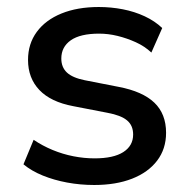

<svg xmlns="http://www.w3.org/2000/svg" viewBox="-20 -519 538 548"><path d="M249 9Q209 9 171.5 2Q134 -5 102 -18Q70 -31 47 -50L76 -120Q101 -103 130 -91Q159 -79 189.5 -73Q220 -67 250 -67Q304 -67 332 -85Q360 -103 360 -135Q360 -161 342.5 -175.5Q325 -190 287 -197L189 -216Q125 -228 92.5 -262Q60 -296 60 -348Q60 -394 85 -428Q110 -462 155.5 -480.5Q201 -499 262 -499Q297 -499 330.5 -492.5Q364 -486 393 -472.5Q422 -459 443 -439L412 -369Q393 -387 367.5 -398.5Q342 -410 315.5 -416.5Q289 -423 263 -423Q209 -423 182 -404Q155 -385 155 -352Q155 -327 171 -312Q187 -297 222 -290L319 -271Q387 -258 420.5 -226Q454 -194 454 -140Q454 -94 428.5 -60.5Q403 -27 357 -9Q311 9 249 9Z"/></svg>

Font: Nunito Sans 11pt SemiBold
Style: Regular
Weight: 600
Version: Version 3.101;gftools[0.9.27]